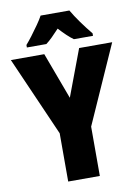

<svg xmlns="http://www.w3.org/2000/svg" viewBox="-99 -992 766 1058"><g transform="rotate(-10 283.5 -463.5)"><path d="M284 -453 382 -714H567L372 -276V0H195V-270L0 -714H187ZM365 -927Q384 -894 412 -855Q440 -816 469 -781V-767H362Q344 -780 325 -798Q306 -816 284 -840Q261 -815 242.5 -797Q224 -779 208 -767H99V-781Q114 -798 134.5 -825Q155 -852 174.5 -880Q194 -908 204 -927Z"/></g></svg>

Font: Noto Sans Tamil Condensed Black
Style: Regular
Weight: 900
Width: 3
Designer: Jelle Bosma - Monotype Design Team
Foundry: Monotype Imaging Inc.
Version: Version 2.004; ttfautohint (v1.8.4.7-5d5b)